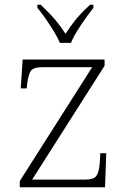

<svg xmlns="http://www.w3.org/2000/svg" viewBox="-20 -786 534 806"><path d="M63 0V-26L367 -504H159Q120 -504 109.5 -488.5Q99 -473 94 -433L92 -415H67L75 -536H419V-510L115 -32H336Q374 -32 385 -48Q396 -64 399 -104L401 -143H426L421 0ZM231 -606Q222 -629 205.5 -655.5Q189 -682 171 -708Q153 -734 137 -753V-766H151Q174 -744 192 -725Q210 -706 225 -686.5Q240 -667 255 -644Q270 -667 284.5 -686.5Q299 -706 316.5 -725Q334 -744 358 -766H372V-753Q357 -734 338.5 -708Q320 -682 303.5 -655.5Q287 -629 278 -606Z"/></svg>

Font: Noto Serif Armenian ExtraLight
Style: Regular
Weight: 250
Version: Version 2.007